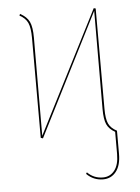

<svg xmlns="http://www.w3.org/2000/svg" viewBox="-52 -564 585 800"><g transform="rotate(-5 240.5 -164.5)"><path d="M422 -3V94Q422 142 401.5 168Q381 194 347 194Q307 194 278 165L282 159Q309 186 347 186Q377 186 395.5 162.5Q414 139 414 94V1Q389 -13 379.5 -34Q370 -55 370 -98L371 -509L112 2L103 -1V-419Q103 -461 93.5 -482Q84 -503 59 -516L62 -523Q90 -508 100.5 -486Q111 -464 111 -419L110 -9L370 -520L378 -518V-98Q378 -56 387.5 -36Q397 -16 422 -3Z"/></g></svg>

Font: Fira Sans Compressed Eight
Style: Regular
Weight: 100
Width: 1
Designer: bBox Type GmbH & Carrois Corporate GbR & Edenspiekermann AG
Foundry: bBox Type GmbH & Carrois Corporate GbR & Edenspiekermann AG
Version: Version 4.301